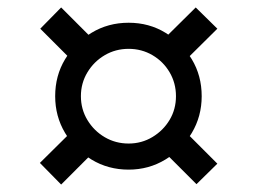

<svg xmlns="http://www.w3.org/2000/svg" viewBox="-20 -608 690 515"><path d="M325 -153Q270 -153 225.5 -180Q181 -207 154.5 -251.5Q128 -296 128 -350Q128 -405 154.5 -449Q181 -493 225.5 -520Q270 -547 325 -547Q380 -547 424 -520Q468 -493 494.5 -449Q521 -405 521 -350Q521 -296 494.5 -251.5Q468 -207 423.5 -180Q379 -153 325 -153ZM144 -113 87 -171 186 -269 239 -208ZM325 -223Q360 -223 389 -240.5Q418 -258 435 -286.5Q452 -315 452 -350Q452 -385 435 -414Q418 -443 389 -460Q360 -477 325 -477Q290 -477 261 -460Q232 -443 214.5 -414Q197 -385 197 -350Q197 -315 214.5 -286Q232 -257 261 -240Q290 -223 325 -223ZM186 -433 88 -531 144 -588 244 -488ZM507 -114 409 -212 463 -269 563 -169ZM462 -431 405 -489 505 -588 563 -531Z"/></svg>

Font: REM SemiBold
Style: Regular
Weight: 600
Designer: Octavio Pardo
Foundry: Ashler Design
Version: Version 1.005;gftools[0.9.28]